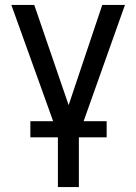

<svg xmlns="http://www.w3.org/2000/svg" viewBox="-20 -550 546 769"><path d="M117.2 -530.3 254.9 -128.9 389.6 -530.3H480.5L314.9 -64.5H407.2V0H295.9V199.2H211.9V0H101.6V-64.5H192.9L25.4 -530.3Z"/></svg>

Font: Pretendard GOV
Style: Regular
Weight: 400
Designer: Base glyphs from Inter by Rasmus Andersson; Hangeul glyphs from Noto Sans CJK(Source Han Sans) by Jang Soo-young and Kan
Foundry: Kil Hyung-jin
Version: Version 1.309